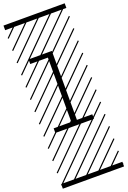

<svg xmlns="http://www.w3.org/2000/svg" viewBox="-254 -1045 1039 1563"><g transform="rotate(-20 265.5 -263.5)"><path d="M97.7 -4.4V-44.4H250.5V-601.6H97.7V-641.6H299.3V-44.4H432.6V-4.4ZM0 402.8H530.3V442.9H0ZM0 -970.2H530.3V-930.2H0ZM526.9 410.6 533.7 417.5 525.4 425.8 518.6 418.9ZM526.9 304.7 533.7 311.5 419.4 425.8 412.6 418.9ZM526.9 198.7 533.7 205.6 313.5 425.8 306.6 418.9ZM526.9 92.3 533.7 99.1 207.5 425.8 200.7 418.9ZM526.9 -13.2 533.7 -6.3 101.6 425.8 94.7 418.9ZM526.9 -119.1 533.7 -112.3 3.4 418 -3.4 411.1ZM526.9 -225.6 533.7 -218.8 3.4 311.5 -3.4 304.7ZM526.9 -331.5 533.7 -324.7 3.4 205.6 -3.4 198.7ZM526.9 -438 533.7 -431.2 3.4 99.1 -3.4 92.3ZM526.9 -543.5 533.7 -536.6 3.4 -6.3 -3.4 -13.2ZM526.9 -649.4 533.7 -642.6 3.4 -112.3 -3.4 -119.1ZM526.9 -755.9 533.7 -749 3.4 -218.8 -3.4 -225.6ZM526.9 -861.8 533.7 -855 3.4 -324.7 -3.4 -331.5ZM516.6 -958 523.4 -951.2 3.4 -431.2 -3.4 -438ZM411.1 -958 418 -951.2 3.4 -536.6 -3.4 -543.5ZM305.2 -958 312 -951.2 3.4 -642.6 -3.4 -649.4ZM198.7 -958 205.6 -951.2 3.4 -749 -3.4 -755.9ZM92.3 -958 99.1 -951.2 3.4 -855 -3.4 -861.8Z"/></g></svg>

Font: AzarMehrMSRS3
Style: Regular
Weight: 1
Designer: Amin Abedi
Version: Version 1.00